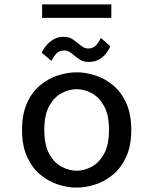

<svg xmlns="http://www.w3.org/2000/svg" viewBox="-20 -840 690 871"><path d="M327.5 11Q286.5 11 243 -3Q199.5 -17 162.5 -47.8Q125.5 -78.5 102.8 -128.5Q80 -178.5 80 -251Q80 -323 102.8 -373Q125.5 -423 162.5 -453.5Q199.5 -484 243 -498Q286.5 -512 327.5 -512Q369 -512 412.2 -498Q455.5 -484 492.5 -453.5Q529.5 -423 552.5 -373Q575.5 -323 575.5 -251Q575.5 -178.5 552.5 -128.5Q529.5 -78.5 492.5 -47.8Q455.5 -17 412.2 -3Q369 11 327.5 11ZM327.5 -65.5Q360.5 -65.5 394.2 -82.8Q428 -100 451.2 -140.5Q474.5 -181 474.5 -251Q474.5 -320 451.2 -360.5Q428 -401 394.2 -418.2Q360.5 -435.5 327.5 -435.5Q295 -435.5 261 -418.2Q227 -401 204 -360.5Q181 -320 181 -251Q181 -181 204 -140.5Q227 -100 261 -82.8Q295 -65.5 327.5 -65.5ZM382.5 -559Q359.5 -559 344.2 -568.5Q329 -578 316.5 -588.5Q306 -597.5 295.5 -604.2Q285 -611 271 -611Q246.5 -611 232.5 -593.5Q218.5 -576 213.5 -564L169.5 -600.5Q172.5 -610.5 185.2 -627.8Q198 -645 218.8 -659Q239.5 -673 268 -673Q291 -673 306.2 -663.8Q321.5 -654.5 334 -643.5Q345 -634.5 355.8 -627.2Q366.5 -620 380.5 -620Q404.5 -620 418.5 -637.8Q432.5 -655.5 437.5 -668L480 -630.5Q477 -620 465.5 -603Q454 -586 433.5 -572.5Q413 -559 382.5 -559ZM171 -759V-820H485V-759Z"/></svg>

Font: Trispace
Style: Regular
Weight: 400
Designer: Tyler Finck
Foundry: Etcetera Type Company
Version: Version 1.210; ttfautohint (v1.8.3)